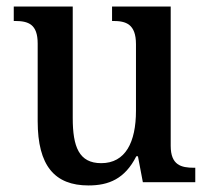

<svg xmlns="http://www.w3.org/2000/svg" viewBox="-20 -556 639 586"><path d="M250 10C312 10 361 -10 396 -79H401L416 0H576V-44H572C533 -44 501 -52 501 -111V-536H322V-492H325C364 -492 395 -483 395 -421V-218C395 -122 363 -58 289 -58C221 -58 202 -108 202 -196V-536H22V-492H25C67 -492 95 -482 95 -423V-186C95 -50 147 10 250 10Z"/></svg>

Font: Noto Serif Hebrew SemiCondensed Medium
Style: Regular
Weight: 500
Width: 4
Designer: Monotype Design Team
Foundry: Monotype Imaging Inc.
Version: Version 2.004